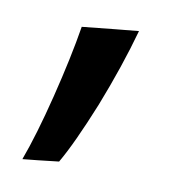

<svg xmlns="http://www.w3.org/2000/svg" viewBox="-43 -165 294 328"><g transform="rotate(10 103.5 -1.0)"><path d="M78.1 117.2C50.8 120.4 29.9 122.7 15.6 124C26.7 94.1 38.1 55.7 49.8 8.8C61.5 -38.1 70.3 -79.8 76.2 -116.2C119.8 -120.8 152.3 -124 173.8 -126C162.1 -83.7 146.8 -38.4 127.9 9.8C108.4 57.9 91.8 93.8 78.1 117.2Z"/></g></svg>

Font: ImmaginiFont
Style: Regular
Weight: 400
Version: Version 1.0